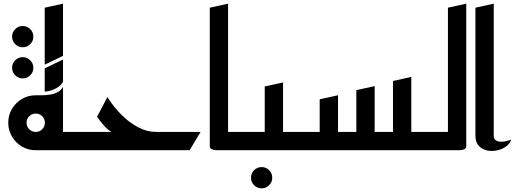

<svg xmlns="http://www.w3.org/2000/svg" viewBox="-20 -820 2810 1048"><path d="M104 -562Q80 -562 63 -579Q46 -596 46 -620Q46 -644 63 -661Q80 -678 104 -678Q128 -678 145 -661Q162 -644 162 -620Q162 -596 145 -579Q128 -562 104 -562ZM104 -392Q80 -392 63 -409Q46 -426 46 -450Q46 -474 63 -491Q80 -508 104 -508Q128 -508 145 -491Q162 -474 162 -450Q162 -426 145 -409Q128 -392 104 -392Z M173 0 238 -100H435V0ZM280 0V-200H324V0ZM224 -320V-447L324 -495V-374Q315 -357 298.5 -345.5Q282 -334 262.5 -327.5Q243 -321 224 -320ZM224 -467V-778L324 -800V-515ZM324 -150 175 -300Q188 -300 209 -300Q230 -300 252.5 -303.5Q275 -307 294.5 -317Q314 -327 324 -346ZM175 0Q134 0 100 -20Q66 -40 45.5 -74.5Q25 -109 25 -150Q25 -192 45.5 -226Q66 -260 100 -280Q134 -300 175 -300Q216 -300 250 -280Q284 -260 304 -226Q324 -192 324 -150Q324 -109 304 -74.5Q284 -40 250 -20Q216 0 175 0ZM175 -100Q196 -100 210.5 -114.5Q225 -129 225 -150Q225 -171 210.5 -185.5Q196 -200 175 -200Q154 -200 139.5 -185.5Q125 -171 125 -150Q125 -129 139.5 -114.5Q154 -100 175 -100Z M395 0V-100H588Q567 -112 544.5 -138Q522 -164 510 -183L566 -290Q601 -235 644.5 -192Q688 -149 735.5 -124.5Q783 -100 831 -100H1075L1015 0Z M1165 0Q1165 0 1155 -0.5Q1145 -1 1135 -6Q1125 -11 1125 -23V-778L1225 -800V-100H1345V0Z M1408 208Q1384 208 1367 191Q1350 174 1350 150Q1350 126 1367 109Q1384 92 1408 92Q1432 92 1449 109Q1466 126 1466 150Q1466 174 1449 191Q1432 208 1408 208Z M1425 0V-100H1645V0ZM1425 -210V-348L1525 -370V-210ZM1305 0V-100H1425V-278L1525 -300V-23Q1525 -11 1515 -6Q1505 -1 1495 -0.5Q1485 0 1485 0Z M1605 0V-100H1725V-278L1825 -300V-100H1925V-328L2025 -350V-100H2125V-378L2225 -400V-100H2345V0Z M2305 0V-100H2425V-778L2525 -800V-23Q2525 -11 2515 -6Q2505 -1 2495 -0.5Q2485 0 2485 0Z M2770 -58Q2764 -36 2742.5 -20.5Q2721 -5 2692.5 1Q2664 7 2637.5 1Q2611 -5 2593 -24.5Q2575 -44 2575 -80V-778L2675 -800V-80Q2675 -62 2686 -54.5Q2697 -47 2713 -46.5Q2729 -46 2745 -50Q2761 -54 2770 -58Z"/></svg>

Font: Reem Kufi Fun
Style: Regular
Weight: 400
Designer: Khaled Hosny
Version: Version 1.005